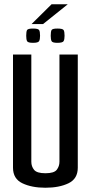

<svg xmlns="http://www.w3.org/2000/svg" viewBox="-20 -876 426 901"><path d="M193 5Q129 5 85 -16Q41 -37 41 -89V-620H127V-117Q127 -95 140 -79Q153 -63 193 -63Q234 -63 246.5 -79.5Q259 -96 259 -117V-620H345V-89Q345 -37 301.5 -16Q258 5 193 5ZM249 -675Q226 -675 222 -683Q218 -691 218 -708Q218 -728 222 -735Q226 -742 249 -742Q274 -742 278.5 -735Q283 -728 283 -708Q283 -691 278.5 -683Q274 -675 249 -675ZM135 -675Q111 -675 107 -683Q103 -691 103 -708Q103 -728 107 -735Q111 -742 135 -742Q159 -742 163.5 -735Q168 -728 168 -708Q168 -691 163.5 -683Q159 -675 135 -675ZM128 -763 222 -856H298L182 -763Z"/></svg>

Font: Smooch Sans SemiBold
Style: Bold
Weight: 600
Designer: Robert E. Leuschke
Foundry: Robert E. Leuschke
Version: Version 1.010; ttfautohint (v1.8.3)